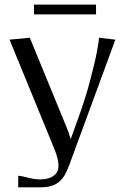

<svg xmlns="http://www.w3.org/2000/svg" viewBox="-20 -637 535 824"><path d="M392.1 -617.2V-575.2H126V-617.2ZM21 -466.8 107.9 -475.1 268.1 -85Q272.9 -73.2 275.9 -64.2Q278.8 -55.2 280.3 -49.1Q281.7 -43 282.2 -42H284.2L319.8 -141.1Q346.2 -213.4 366.9 -292Q387.7 -370.6 396.2 -416.3Q404.8 -461.9 404.8 -475.1L475.1 -466.8L277.8 69.8Q268.6 94.7 259.8 110.8Q251 127 236.6 140.6Q222.2 154.3 201.4 160.6Q180.7 167 151.9 167H58.1V117.2Q67.9 117.2 98.4 125Q128.9 132.8 147.9 132.8H151.9Q200.2 132.8 220.2 107.9Q231 95.7 231 74.2Q231 47.4 214.8 5.9Z"/></svg>

Font: Resagokr
Style: Regular
Weight: 500
Designer: gluk
Foundry: gluk
Version: Version 0.95